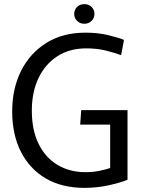

<svg xmlns="http://www.w3.org/2000/svg" viewBox="-20 -898 692 929"><path d="M389 11Q279 11 201 -35Q123 -81 81 -164Q39 -247 39 -359Q39 -469 82 -555Q125 -641 204.5 -690.5Q284 -740 394 -740Q453 -740 501.5 -728.5Q550 -717 580 -705L566 -631Q534 -643 491.5 -653.5Q449 -664 397 -664Q316 -664 257 -625.5Q198 -587 166 -519.5Q134 -452 134 -363Q134 -268 167 -201.5Q200 -135 258.5 -100Q317 -65 394 -65Q431 -65 461.5 -71.5Q492 -78 513 -85V-295H368L373 -365H597V-28Q562 -14 506 -1.5Q450 11 389 11ZM388 -783Q367 -783 353 -797Q339 -811 339 -831Q339 -851 353 -864.5Q367 -878 388 -878Q409 -878 423 -864.5Q437 -851 437 -831Q437 -811 423 -797Q409 -783 388 -783Z"/></svg>

Font: Murecho
Style: Regular
Weight: 400
Designer: Neil Summerour
Foundry: Positype
Version: Version 1.010; ttfautohint (v1.8.3)